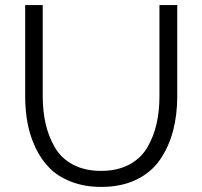

<svg xmlns="http://www.w3.org/2000/svg" viewBox="-20 -730 795 755"><path d="M378 5Q313 5 261 -15Q209 -35 175.5 -68.5Q142 -102 120 -148.5Q98 -195 88.5 -245Q79 -295 79 -352V-710H148V-352Q148 -293 159.5 -243Q171 -193 196 -150Q221 -107 267.5 -82.5Q314 -58 377 -58Q442 -58 488.5 -83Q535 -108 560 -151.5Q585 -195 596 -244.5Q607 -294 607 -352V-710H677V-352Q677 -278 660.5 -215.5Q644 -153 609.5 -102.5Q575 -52 516 -23.5Q457 5 378 5Z"/></svg>

Font: Raleway-v4020
Style: Regular
Weight: 400
Designer: Matt McInerney, Pablo Impallari, Rodrigo Fuenzalida
Foundry: Matt McInerney, Pablo Impallari, Rodrigo Fuenzalida
Version: Version 4.020;PS 004.020;hotconv 1.0.88;makeotf.lib2.5.64775